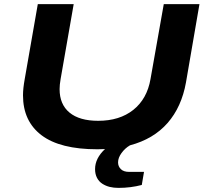

<svg xmlns="http://www.w3.org/2000/svg" viewBox="-20 -707 994 925"><path d="M449.2 12.2Q269.5 12.2 180.2 -55.4Q90.8 -123 90.8 -248Q90.8 -280.3 99.1 -326.2L162.1 -687H335L272 -326.2Q267.1 -297.9 267.1 -277.8Q267.1 -204.1 314.9 -164.6Q362.8 -125 453.1 -125Q556.2 -125 622.3 -177.7Q688.5 -230.5 705.1 -326.2L769 -687H940.9L876 -310.1Q855 -191.9 787.4 -114.5Q719.7 -37.1 606 -6.8Q582 7.3 565.4 30.3Q548.8 53.2 548.8 75.2Q548.8 94.7 562.3 107.9Q575.7 121.1 602.1 121.1H673.8L663.1 184.1Q609.4 198.2 550.8 198.2Q527.8 198.2 508.3 193.4Q488.8 188.5 472.7 178Q456.5 167.5 447.3 149.7Q438 131.8 438 107.9Q438 55.7 485.8 11.2Q473.6 12.2 449.2 12.2Z"/></svg>

Font: Archivo Expanded
Style: Bold Italic
Weight: 700
Width: 7
Italic angle: -10°
Designer: Hector Gatti
Foundry: Omnibus-Type
Version: Version 2.001